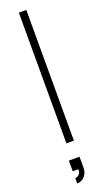

<svg xmlns="http://www.w3.org/2000/svg" viewBox="-189 -798 589 1057"><g transform="rotate(-20 105.0 -269.0)"><path d="M83.3 0V-765.6H127.1V0ZM126 156.2V93.8H63.5V156.2H95.8C99 186.5 74 196.9 63.5 196.9V228.1C88.5 228.1 126 209.4 126 156.2Z"/></g></svg>

Font: Manrope3 Thin
Style: Regular
Weight: 100
Width: 4
Designer: Mikhail Sharanda
Foundry: Mikhail Sharanda
Version: Version 3.000;PS 003.000;hotconv 1.0.88;makeotf.lib2.5.64775